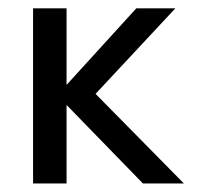

<svg xmlns="http://www.w3.org/2000/svg" viewBox="-20 -430 468 450"><path d="M204 -210 411 0H315L136 -184V0H57.5V-410.5H136V-231L299.5 -410.5H391Z"/></svg>

Font: League Spartan
Style: Regular
Weight: 350
Foundry: The League of Moveable Type
Version: Version 2.002